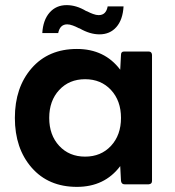

<svg xmlns="http://www.w3.org/2000/svg" viewBox="-20 -719 681 749"><path d="M312 -108Q374 -108 413 -150Q452 -192 452 -259Q452 -326 413 -368Q374 -410 312 -410Q250 -410 211 -368Q172 -326 172 -259Q172 -192 211 -150Q250 -108 312 -108ZM280 10Q169 10 103.5 -65Q38 -140 38 -259Q38 -378 103.5 -453Q169 -528 280 -528Q388 -528 449 -447L452 -505Q452 -518 464 -518H560Q572 -518 573 -505V-13Q573 -1 560 0H466Q454 0 452 -13L449 -71Q388 10 280 10ZM368 -585Q331 -585 291 -608Q289 -608 282.5 -611.5Q276 -615 264 -619.5Q252 -624 242 -624Q214 -624 207 -590H145Q148 -641 173.5 -670Q199 -699 240 -699Q278 -699 316 -676Q318 -676 324.5 -672.5Q331 -669 343 -664.5Q355 -660 365 -660Q394 -660 400 -694H462Q459 -642 434 -613.5Q409 -585 368 -585Z"/></svg>

Font: YamahaIndonesia935. App
Style: Bold
Weight: 700
Designer: Dalton Maag Ltd
Foundry: Dalton Maag Ltd
Version: Version 1.002; January 01, 2024; Regular/Italic